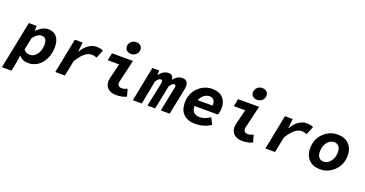

<svg xmlns="http://www.w3.org/2000/svg" viewBox="-62 -1570 4901 2576"><g transform="rotate(20 2389.0 -282.0)"><path d="M-22 184 115 -496H226L225 -426H228Q310 -508 392 -508Q468 -508 511 -457Q554 -406 554 -314Q554 -176 479.5 -82Q405 12 287 12Q200 12 157 -47H155L141 50L115 184ZM273 -100Q331 -100 371.5 -156.5Q412 -213 412 -297Q412 -347 392 -371.5Q372 -396 337 -396Q274 -396 218 -316L182 -146Q210 -100 273 -100Z M673 0 771 -497 882 -496 868 -364H872Q911 -431 965.5 -469.5Q1020 -508 1077 -508Q1143 -508 1175 -487L1126 -369Q1093 -386 1050 -386Q1001 -386 949.5 -341.5Q898 -297 854 -219L810 0Z M1542 12Q1470 12 1427 -26Q1384 -64 1384 -130Q1384 -153 1394 -190L1443 -389H1280L1302 -496H1602L1528 -183Q1524 -165 1524 -157Q1524 -100 1584 -100Q1614 -100 1662 -120L1690 -17Q1621 12 1542 12ZM1543 -575Q1507 -575 1482 -595.5Q1457 -616 1457 -653Q1457 -692 1486 -720Q1515 -748 1557 -748Q1596 -748 1620 -727.5Q1644 -707 1644 -670Q1644 -630 1614.5 -602.5Q1585 -575 1543 -575Z M1780 0 1878 -496H1976L1974 -432H1978Q2034 -508 2110 -508Q2172 -508 2179 -436Q2232 -508 2309 -508Q2346 -508 2366.5 -485Q2387 -462 2387 -419Q2387 -398 2381 -368L2306 0H2179L2249 -342Q2252 -354 2252 -366Q2252 -392 2231 -392Q2201 -392 2168 -340L2099 0H1989L2060 -342Q2062 -354 2062 -366Q2062 -392 2040 -392Q2006 -392 1973 -339L1908 0Z M2667 12Q2567 12 2506.5 -44Q2446 -100 2446 -208Q2446 -339 2531 -423.5Q2616 -508 2734 -508Q2829 -508 2882.5 -454.5Q2936 -401 2936 -313Q2936 -255 2919 -210H2583Q2586 -93 2699 -93Q2769 -93 2847 -145L2893 -54Q2800 12 2667 12ZM2730 -403Q2692 -403 2654 -375.5Q2616 -348 2597 -298H2809Q2810 -304 2810 -316Q2810 -358 2788.5 -380.5Q2767 -403 2730 -403Z M3342 12Q3270 12 3227 -26Q3184 -64 3184 -130Q3184 -153 3194 -190L3243 -389H3080L3102 -496H3402L3328 -183Q3324 -165 3324 -157Q3324 -100 3384 -100Q3414 -100 3462 -120L3490 -17Q3421 12 3342 12ZM3343 -575Q3307 -575 3282 -595.5Q3257 -616 3257 -653Q3257 -692 3286 -720Q3315 -748 3357 -748Q3396 -748 3420 -727.5Q3444 -707 3444 -670Q3444 -630 3414.5 -602.5Q3385 -575 3343 -575Z M3673 0 3771 -497 3882 -496 3868 -364H3872Q3911 -431 3965.5 -469.5Q4020 -508 4077 -508Q4143 -508 4175 -487L4126 -369Q4093 -386 4050 -386Q4001 -386 3949.5 -341.5Q3898 -297 3854 -219L3810 0Z M4454 12Q4353 12 4294 -48Q4235 -108 4235 -209Q4235 -339 4321 -423.5Q4407 -508 4523 -508Q4625 -508 4684 -448Q4743 -388 4743 -287Q4743 -157 4657 -72.5Q4571 12 4454 12ZM4464 -100Q4520 -100 4562 -152.5Q4604 -205 4604 -283Q4604 -337 4579.5 -366.5Q4555 -396 4513 -396Q4457 -396 4415 -344Q4373 -292 4373 -213Q4373 -159 4397.5 -129.5Q4422 -100 4464 -100Z"/></g></svg>

Font: TypoPRO Source Code Pro
Style: Bold Italic
Weight: 700
Italic angle: -11°
Monospace: yes
Designer: Paul D. Hunt, Teo Tuominen
Foundry: Adobe Systems Incorporated
Version: Version 1.030;PS 1.0;hotconv 1.0.84;makeotf.lib2.5.63406